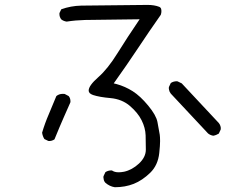

<svg xmlns="http://www.w3.org/2000/svg" viewBox="-20 -725 1040 797"><path d="M896 -187Q896.5 -189 896.5 -193.1Q896.5 -197.3 894.5 -203.1Q892.6 -209 888.2 -214.4L734.4 -378.9L717.3 -387.2Q715.3 -387.7 713.9 -387.7Q699.7 -387.7 689 -380.4L681.2 -363.8Q680.7 -361.8 680.7 -359.1Q680.7 -356.4 681.6 -352.5Q683.1 -343.8 689 -336.4L843.8 -170.9Q853 -163.6 865.2 -161.6Q877.4 -163.6 888.2 -170.4ZM180.2 -140.1Q182.1 -139.6 184.1 -139.6Q186 -139.6 188.7 -139.9Q191.4 -140.1 194.8 -141.1Q201.2 -143.1 206.1 -146.5Q229 -202.6 244.4 -237.3Q259.8 -272 272 -299.8Q272.5 -301.8 272.5 -303.7Q272.5 -317.4 265.1 -326.2L248.5 -335Q244.6 -335.4 240.7 -335.4Q225.1 -335.4 213.9 -326.2Q198.7 -288.1 182.6 -251Q166.5 -213.9 154.8 -174.3Q156.7 -160.2 164.1 -147.9ZM641.1 -89.8Q644.5 -121.6 644.5 -139.2Q644.5 -156.7 643.1 -166Q639.2 -190.9 633.5 -219Q627.9 -247.1 595.2 -286.6Q562 -326.7 530.8 -346.4Q499.5 -366.2 463.9 -376L452.1 -378.9Q507.8 -457 553.5 -525.9Q599.1 -594.7 647.5 -663.6Q649.9 -671.9 649.9 -675.5Q649.9 -679.2 649.9 -682.1Q649.9 -685.1 648.9 -688Q647 -694.3 640.6 -696.8Q620.6 -704.6 592.8 -704.6Q364.3 -702.6 317.4 -701.7Q273.9 -700.7 234.4 -686.5L227.1 -671.4Q226.6 -669.4 226.6 -668Q226.6 -653.8 234.4 -644.5Q243.7 -637.2 256.8 -635.3Q293.9 -641.1 333 -642.1Q372.1 -643.1 559.6 -645Q507.8 -568.8 467.8 -504.4Q427.2 -439 388.2 -404.8Q348.1 -369.6 348.1 -349.1Q348.1 -342.8 352.5 -338.4Q356.9 -334 366.2 -330.6Q393.1 -321.8 438 -317.9Q486.8 -313.5 520 -284.7Q552.7 -256.3 567.9 -225.6Q583.5 -194.3 584.5 -163.1Q585.4 -131.8 585.4 -104Q585.4 -72.8 556.9 -46.1Q528.3 -19.5 495.1 -12.2Q482.4 -9.8 472.7 -9.8Q455.6 -9.8 445.3 -17.1Q443.8 -17.6 442.4 -17.6Q428.2 -17.6 417.5 -10.3L409.7 6.3Q409.2 8.3 409.2 11Q409.2 13.7 410.2 17.6Q411.1 26.4 417 33.2Q434.6 48.8 456.5 52.2Q499.5 52.2 535.2 38.1Q570.8 23.9 603.5 -7.8Q635.7 -39.1 641.1 -89.8Z"/></svg>

Font: NaikaiFont
Style: Light
Weight: 300
Version: Version 1.89